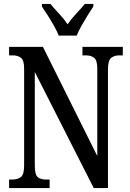

<svg xmlns="http://www.w3.org/2000/svg" viewBox="-20 -951 658 971"><path d="M26 0V-43H41Q69 -43 85.5 -55.5Q102 -68 102 -114V-604Q102 -647 85.5 -659Q69 -671 45 -671H26V-714H197L472 -162V-604Q472 -646 456 -658.5Q440 -671 415 -671H397V-714H601V-671H583Q557 -671 541.5 -657.5Q526 -644 526 -600V0H454L156 -587V-114Q156 -68 170.5 -55.5Q185 -43 212 -43H231V0ZM277 -771Q268 -794 253 -820.5Q238 -847 221.5 -873Q205 -899 192 -918V-931H235Q255 -907 279.5 -881Q304 -855 322 -828Q340 -855 364.5 -881Q389 -907 409 -931H452V-918Q439 -899 423 -873Q407 -847 392 -820.5Q377 -794 368 -771Z"/></svg>

Font: Noto Serif ExtraCondensed Medium
Style: Regular
Weight: 500
Width: 2
Designer: Monotype Design Team
Foundry: Monotype Imaging Inc.
Version: Version 2.015